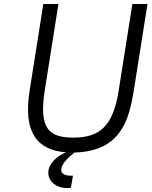

<svg xmlns="http://www.w3.org/2000/svg" viewBox="-20 -752 752 953"><path d="M127 -302C94 -95 164 -7 307 4C162 70 217 196 332 180L342 120C261 124 265 70 350 5C582 -1 621 -161 644 -302L712 -732H637L569 -302C541 -124 474 -69 344 -69C224 -69 172 -112 202 -302L270 -732H195Z"/></svg>

Font: Exo
Style: Regular Italic
Weight: 400
Designer: Natanael Gama
Version: Version 1.00